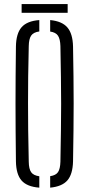

<svg xmlns="http://www.w3.org/2000/svg" viewBox="-20 -902 431 928"><path d="M170 5Q110.5 0.5 84.2 -29.5Q58 -59.5 57 -122Q56 -202 55.5 -270.2Q55 -338.5 55 -402.5Q55 -466.5 55.5 -533.2Q56 -600 57 -677.5Q58 -740 84.2 -770.2Q110.5 -800.5 170 -805V-750Q141.5 -746 130.5 -729.8Q119.5 -713.5 119 -679Q117 -598 116.2 -532Q115.5 -466 115.5 -403.8Q115.5 -341.5 116.2 -273.2Q117 -205 119 -120.5Q119.5 -85.5 130.5 -69.8Q141.5 -54 170 -50ZM222.5 5V-50.5Q250 -54.5 260.5 -70.2Q271 -86 272 -120.5Q273.5 -203 274.5 -270.2Q275.5 -337.5 275.5 -399.5Q275.5 -461.5 274.5 -528.8Q273.5 -596 272 -679Q271 -713 260.5 -729.2Q250 -745.5 222.5 -749.5V-805Q280 -799.5 305.8 -769.2Q331.5 -739 333 -677.5Q334.5 -600 335.2 -533.2Q336 -466.5 336 -402.5Q336 -338.5 335.2 -270.2Q334.5 -202 333 -122Q331.5 -60 305.8 -30.2Q280 -0.5 222.5 5ZM84.5 -882.5H307V-840H84.5Z"/></svg>

Font: Big Shoulders Stencil Text Light
Style: Regular
Weight: 300
Designer: Patric King
Foundry: XO Type Co
Version: Version 1.000